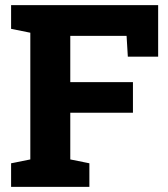

<svg xmlns="http://www.w3.org/2000/svg" viewBox="-20 -731 659 751"><path d="M23.4 0V-92.3L98.6 -107.4V-603L23.4 -618.2V-710.9H598.6V-509.3H480L475.1 -590.8H254.9V-409.7H500V-290H254.9V-107.4L329.6 -92.3V0Z"/></svg>

Font: Roboto Slab ExtraBold
Style: Regular
Weight: 800
Designer: Google
Version: Version 2.001; ttfautohint (v1.8.3)